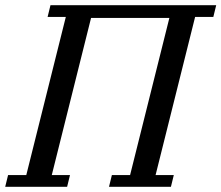

<svg xmlns="http://www.w3.org/2000/svg" viewBox="-44 -718 851 738"><path d="M-13 -45H57L209 -653H139L150 -698H787L776 -653H706L554 -45H624L613 0H375L386 -45H456L607 -649H306L155 -45H225L214 0H-24Z"/></svg>

Font: IBM Plex Serif Text
Style: Italic
Weight: 450
Italic angle: -14°
Designer: Mike Abbink, Paul van der Laan, Pieter van Rosmalen
Foundry: Bold Monday
Version: Version 3.001